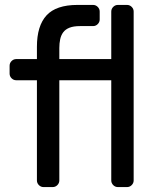

<svg xmlns="http://www.w3.org/2000/svg" viewBox="-20 -760 638 780"><path d="M523 -27Q523 -16 515 -8Q507 0 496 0H459Q448 0 440 -8Q432 -16 432 -27V-434H221V-27Q221 -16 213 -8Q205 0 194 0H157Q146 0 138 -8Q130 -16 130 -27V-434H46Q35 -434 27 -442Q19 -450 19 -461V-493Q19 -504 27 -512Q35 -520 46 -520H130V-570Q130 -655 169 -697.5Q208 -740 295 -740H358Q369 -740 377 -732Q385 -724 385 -713V-681Q385 -670 377 -662Q369 -654 358 -654H305Q279 -654 262.5 -647.5Q246 -641 237 -629Q228 -617 224.5 -600.5Q221 -584 221 -565V-520H432V-713Q432 -724 440 -732Q448 -740 459 -740H496Q507 -740 515 -732Q523 -724 523 -713Z"/></svg>

Font: Rubik
Style: Regular
Weight: 400
Designer: Hubert & Fischer
Foundry: Hubert & Fischer
Version: Version 1.002; ttfautohint (v1.6)